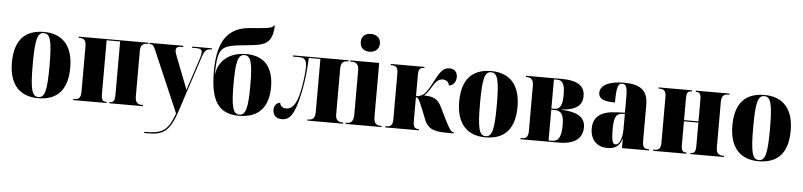

<svg xmlns="http://www.w3.org/2000/svg" viewBox="-52 -1083 6757 1616"><g transform="rotate(5 3326.0 -274.5)"><path d="M281 10C444 10 529 -82 529 -270C529 -458 436 -550 284 -550C121 -550 36 -458 36 -270C36 -82 129 10 281 10ZM283 0C229 0 212 -58 212 -270C212 -482 229 -540 282 -540C337 -540 354 -482 354 -270C354 -58 337 0 283 0Z M577 0H859V-10H855C826 -10 814 -22 814 -75V-526H928V-75C928 -22 916 -10 886 -10H883V0H1166V-10H1156C1123 -10 1100 -27 1100 -75V-461C1100 -512 1123 -526 1156 -526H1166V-536H577V-526H587C620 -526 641 -513 641 -462V-75C641 -22 621 -10 587 -10H577Z M1197 214V224H1228C1348 224 1409 197 1467 22L1625 -459C1643 -511 1658 -526 1698 -526H1703V-536H1536V-526H1574C1606 -526 1620 -517 1620 -494C1620 -483 1617 -466 1611 -448L1544 -243C1535 -219 1528 -197 1520 -168C1511 -193 1501 -219 1490 -246L1412 -446C1404 -465 1400 -482 1400 -495C1400 -516 1414 -526 1451 -526H1461V-536H1175V-526H1184C1203 -526 1212 -515 1227 -481L1450 37C1393 193 1344 214 1197 214Z M1979 10C2147 10 2227 -87 2227 -254C2227 -426 2143 -513 1996 -513C1889 -513 1773 -467 1748 -325H1746C1751 -555 1775 -566 1988 -587C2133 -601 2207 -608 2214 -772H2205C2198 -745 2117 -743 2000 -733C1780 -714 1736 -536 1736 -342C1736 -92 1808 10 1979 10ZM1981 0C1927 0 1910 -61 1910 -253C1910 -445 1927 -503 1981 -503C2035 -503 2052 -443 2052 -253C2052 -63 2035 0 1981 0Z M2341 7C2400 7 2436 -32 2469 -154C2495 -248 2516 -369 2522 -526H2620V-75C2620 -24 2598 -10 2564 -10H2556V0H2858V-10H2853C2816 -10 2793 -24 2793 -75V-461C2793 -512 2816 -526 2853 -526H2858V-536H2388V-526H2438C2481 -526 2505 -514 2505 -445C2505 -395 2491 -293 2478 -236C2456 -141 2427 -86 2368 -86C2339 -86 2320 -101 2315 -129C2292 -128 2264 -108 2264 -66C2264 -20 2293 7 2341 7Z M3026 -623C3070 -623 3108 -648 3108 -698C3108 -750 3070 -773 3026 -773C2980 -773 2946 -750 2946 -698C2946 -648 2980 -623 3026 -623ZM2879 0H3182V-10H3172C3139 -10 3116 -26 3116 -81V-536H2872V-526H2889C2920 -526 2945 -510 2945 -459V-83C2945 -27 2922 -10 2889 -10H2879Z M3214 0H3498V-10H3493C3460 -10 3449 -27 3449 -75V-275C3467 -275 3475 -263 3505 -190L3543 -95C3577 -9 3639 0 3746 0H3791V-10H3789C3770 -10 3757 -25 3710 -120L3664 -214C3633 -278 3592 -296 3516 -296C3542 -319 3556 -341 3575 -373C3602 -421 3628 -444 3661 -444C3690 -444 3713 -427 3717 -398C3747 -401 3777 -426 3777 -473C3777 -510 3758 -542 3709 -542C3665 -542 3639 -518 3595 -435C3566 -379 3545 -339 3521 -315C3502 -296 3481 -286 3449 -285V-460C3449 -511 3460 -526 3493 -526H3498V-536H3214V-526H3221C3261 -526 3276 -510 3276 -462V-75C3276 -25 3261 -10 3220 -10H3214Z M4060 10C4223 10 4308 -82 4308 -270C4308 -458 4215 -550 4063 -550C3900 -550 3815 -458 3815 -270C3815 -82 3908 10 4060 10ZM4062 0C4008 0 3991 -58 3991 -270C3991 -482 4008 -540 4061 -540C4116 -540 4133 -482 4133 -270C4133 -58 4116 0 4062 0Z M4356 0H4683C4821 0 4880 -58 4880 -146C4880 -235 4806 -272 4679 -277V-279C4803 -288 4854 -330 4854 -408C4854 -491 4796 -536 4659 -536H4356V-526H4365C4397 -526 4421 -510 4421 -459V-75C4421 -20 4399 -10 4365 -10H4356ZM4619 -280H4593V-526H4623C4668 -526 4686 -490 4686 -404C4686 -316 4666 -280 4619 -280ZM4622 -10H4593V-270H4623C4678 -270 4700 -236 4700 -151C4700 -51 4678 -10 4622 -10Z M5089 10C5148 10 5192 -10 5212 -77H5214V0H5442V-10H5438C5398 -10 5386 -26 5386 -80V-381C5386 -506 5318 -550 5182 -550C5074 -550 4983 -519 4983 -446C4983 -397 5028 -377 5122 -377C5122 -501 5132 -540 5169 -540C5203 -540 5213 -514 5213 -430V-299L5141 -296C5011 -291 4946 -242 4946 -143C4946 -42 5009 10 5089 10ZM5158 -26C5133 -26 5122 -52 5122 -151C5122 -246 5137 -283 5186 -287L5213 -289V-161C5213 -88 5191 -26 5158 -26Z M5477 0H5759V-10H5755C5726 -10 5714 -22 5714 -75V-270H5836V-75C5836 -22 5825 -10 5795 -10H5792V0H6075V-10H6065C6031 -10 6009 -27 6009 -75V-461C6009 -512 6031 -526 6065 -526H6075V-536H5792V-526H5795C5825 -526 5836 -513 5836 -462V-280H5714V-461C5714 -512 5724 -526 5754 -526H5759V-536H5477V-526H5487C5520 -526 5541 -513 5541 -462V-75C5541 -22 5521 -10 5487 -10H5477Z M6368 10C6531 10 6616 -82 6616 -270C6616 -458 6523 -550 6371 -550C6208 -550 6123 -458 6123 -270C6123 -82 6216 10 6368 10ZM6370 0C6316 0 6299 -58 6299 -270C6299 -482 6316 -540 6369 -540C6424 -540 6441 -482 6441 -270C6441 -58 6424 0 6370 0Z"/></g></svg>

Font: Noto Serif Display Condensed Black
Style: Regular
Weight: 900
Width: 3
Designer: Monotype Design Team
Foundry: Monotype Imaging Inc.
Version: Version 2.009